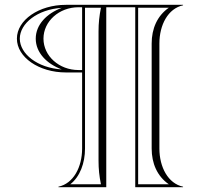

<svg xmlns="http://www.w3.org/2000/svg" viewBox="-20 -615 820 795"><path d="M540 160H738V158C676 145 640 77 640 0V-435C640 -512 676 -580 738 -593V-595H253C141 -595 50 -532 50 -455C50 -378 141 -315 253 -315H320V0C320 77 284 145 222 158V160H420V-585H540ZM320 -585V-325H305C225 -325 160 -383 160 -455C160 -527 225 -585 305 -585ZM552 148V-583H679C630.7 -549.4 608 -496 608 -435V0C608 61.1 630.6 114.5 679 148ZM398 148H271C311.2 116.6 332 60.2 332 0V-583H398C391.2 -549 388 -519.7 388 -485V50C388 85 391 114 398 148ZM235.8 -327.5C135.4 -333.6 62 -391.9 62 -455C62 -518.1 135.3 -576.4 235.8 -582.5C173.7 -559.4 128 -513.1 128 -455C128 -396.9 173.7 -350.6 235.8 -327.5Z"/></svg>

Font: SortefaxS01
Style: Medium
Weight: 500
Designer: gluk
Foundry: gluk
Version: Version 0.261